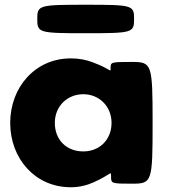

<svg xmlns="http://www.w3.org/2000/svg" viewBox="-20 -774 723 809"><path d="M137 -694C137 -752 143 -754 341 -754C539 -754 545 -752 545 -694C545 -636 539 -634 341 -634C143 -634 137 -636 137 -694ZM23 -256C23 -106 128 15 278 15C313 15 346 7 375 -6C454 -42 447 -57 448 -29C448 -1 450 0 536 0C621 0 623 -7 623 -257C623 -506 620 -513 535 -513C449 -513 446 -512 446 -489C446 -465 452 -481 372 -511C344 -522 313 -528 278 -528C128 -528 23 -406 23 -256ZM211 -256C211 -327 264 -377 331 -377C397 -377 450 -327 450 -256C450 -186 400 -136 331 -136C259 -136 211 -186 211 -256Z"/></svg>

Font: Hussar Print
Style: Bold
Weight: 700
Foundry: Cannot Into Space Fonts
Version: Version 2.00